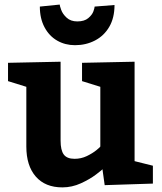

<svg xmlns="http://www.w3.org/2000/svg" viewBox="-20 -810 709 840"><path d="M15.1 -535.2 245.1 -540V-194.8Q245.1 -152.8 259 -134Q272.9 -115.2 306.2 -115.2Q335 -115.2 359.9 -127.2Q384.8 -139.2 401.9 -153.1Q418.9 -167 418.9 -168.9V-430.2L338.9 -455.1V-535.2L568.8 -540V-105L648.9 -85V-6.8L438 0L428.2 -69.8Q428.2 -67.9 400.6 -46.9Q373 -25.9 334 -8.1Q294.9 9.8 252.9 9.8Q177.7 9.8 136.5 -37.6Q95.2 -85 95.2 -168.9V-430.2L15.1 -455.1ZM318.4 -716.3Q349.1 -716.3 366.2 -730.7Q383.3 -745.1 388.7 -760.5Q394 -775.9 394 -781.2L481 -788.1Q481 -731.9 458 -692.6Q435.1 -653.3 395.5 -632.8Q356 -612.3 308.1 -612.3Q265.1 -612.3 230.2 -632.3Q195.3 -652.3 174.8 -690.7Q154.3 -729 154.3 -781.2L241.2 -790Q241.2 -785.2 247.6 -767.1Q253.9 -749 271.5 -732.7Q289.1 -716.3 318.4 -716.3Z"/></svg>

Font: Kadwa
Style: Bold
Weight: 700
Designer: Sol Matas
Foundry: Sol Matas
Version: Version 1.001;PS 001.000;hotconv 1.0.70;makeotf.lib2.5.58329